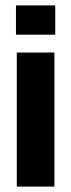

<svg xmlns="http://www.w3.org/2000/svg" viewBox="-20 -689 263 709"><path d="M39 -561V-669H184V-561ZM181 0H42V-495H181Z"/></svg>

Font: Teko SemiBold
Style: Regular
Weight: 600
Designer: Manushi Parikh, Jonny Pinhorn
Foundry: Indian Type Foundry
Version: Version 1.106;PS 1.0;hotconv 1.0.78;makeotf.lib2.5.61930; tt